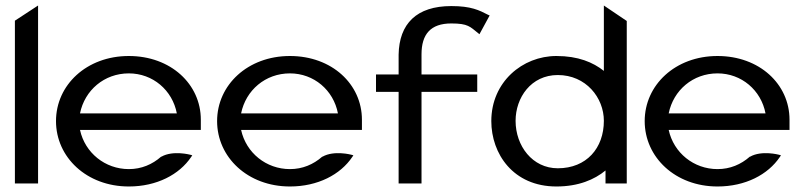

<svg xmlns="http://www.w3.org/2000/svg" viewBox="-20 -665 2911 696"><path d="M34 0H118V-645L34 -590Z M183 -226C183 -95 294 11 447 11C548 11 630 -32 673 -96L677 -102L670 -104C670 -104 607 -121 565 -97H564C532 -69 493 -52 447 -52C361 -52 288 -111 270 -194H708V-231C708 -360 599 -462 447 -462C294 -462 183 -357 183 -226ZM270 -254C287 -338 358 -399 447 -399C534 -399 605 -338 621 -254Z M767 -226C767 -95 878 11 1031 11C1132 11 1214 -32 1257 -96L1261 -102L1254 -104C1254 -104 1191 -121 1149 -97H1148C1116 -69 1077 -52 1031 -52C945 -52 872 -111 854 -194H1292V-231C1292 -360 1183 -462 1031 -462C878 -462 767 -357 767 -226ZM854 -254C871 -338 942 -399 1031 -399C1118 -399 1189 -338 1205 -254Z M1343 -332H1425V0H1508V-332H1710V-395H1508V-468C1508 -541 1541 -580 1616 -580C1677 -580 1684 -568 1713 -545L1718 -541L1755 -609L1750 -611C1717 -628 1688 -643 1616 -643C1490 -643 1427 -579 1425 -467V-395H1343Z M1761 -226C1761 -108 1840 11 1997 11C2077 11 2135 -14 2175 -47V0H2252V-589L2169 -645V-408C2130 -439 2076 -462 1997 -462C1874 -462 1761 -368 1761 -226ZM1849 -227C1849 -311 1905 -393 2002 -393C2104 -393 2169 -311 2169 -227C2169 -128 2106 -55 2002 -55C1910 -55 1849 -136 1849 -227Z M2317 -226C2317 -95 2428 11 2581 11C2682 11 2764 -32 2807 -96L2811 -102L2804 -104C2804 -104 2741 -121 2699 -97H2698C2666 -69 2627 -52 2581 -52C2495 -52 2422 -111 2404 -194H2842V-231C2842 -360 2733 -462 2581 -462C2428 -462 2317 -357 2317 -226ZM2404 -254C2421 -338 2492 -399 2581 -399C2668 -399 2739 -338 2755 -254Z"/></svg>

Font: Charger Sport
Style: DfBdExt
Weight: 400
Designer: Jasper
Foundry: Cannot Into Space Fonts
Version: Version 1.1